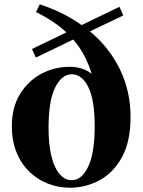

<svg xmlns="http://www.w3.org/2000/svg" viewBox="-20 -857 667 894"><path d="M314 -18.1Q361.3 -18.1 391.1 -82Q420.9 -146 420.9 -269Q420.9 -391.1 391.4 -451.2Q361.8 -511.2 314 -511.2Q267.6 -511.2 236.8 -449.5Q206.1 -387.7 206.1 -264.2Q206.1 -146.5 235.4 -82.3Q264.6 -18.1 314 -18.1ZM554.2 -785.2 398.9 -710.9Q488.8 -636.2 538.3 -534.4Q587.9 -432.6 587.9 -312Q587.9 -198.2 548.1 -125.5Q508.3 -52.7 443.6 -17.8Q378.9 17.1 305.2 17.1Q253.9 17.1 205.8 -1Q157.7 -19 119.1 -55.2Q80.6 -91.3 57.9 -145Q35.2 -198.7 35.2 -270Q35.2 -356.9 73 -418.7Q110.8 -480.5 172.1 -513.2Q233.4 -545.9 304.2 -545.9Q365.2 -545.9 407.2 -513.2Q392.6 -558.6 371.8 -598.6Q351.1 -638.7 320.8 -672.9L147 -588.9L128.9 -628.9L289.1 -706.1Q232.4 -759.3 147.9 -800.8L165 -836.9Q219.7 -818.8 268.8 -794.7Q317.9 -770.5 359.9 -740.2L536.1 -825.2Z"/></svg>

Font: Source Han Serif JP Heavy
Style: Regular
Weight: 900
Designer: Ryoko NISHIZUKA  (kana & ideographs); Frank Grießhammer (Latin, Greek & Cyrillic); Wenlong ZHANG  (bopomofo); Sandoll Co
Foundry: Adobe Systems Incorporated
Version: Version 1.001;PS 1.001;hotconv 16.6.54;makeotf.lib2.5.65590